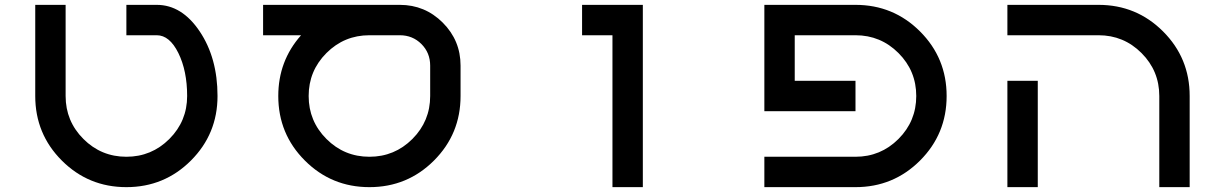

<svg xmlns="http://www.w3.org/2000/svg" viewBox="-20 -770 5040 790"><path d="M625 -625H500V-750H625Q728.5 -750 801.8 -640.6Q875 -531.2 875 -375Q875 -218.8 765.6 -109.4Q656.2 0 500 0Q343.8 0 234.4 -109.4Q125 -218.8 125 -375V-750H250V-375Q250 -271.5 323.2 -198.2Q396.5 -125 500 -125Q603.5 -125 676.8 -198.2Q750 -271.5 750 -375Q750 -478.5 713.9 -551.8Q677.7 -625 625 -625Z M1062.5 -625V-750H1625Q1728.5 -750 1801.8 -676.8Q1875 -603.5 1875 -500V-375Q1875 -218.8 1765.6 -109.4Q1656.2 0 1500 0Q1343.8 0 1234.4 -109.4Q1125 -218.8 1125 -375Q1125 -519.5 1218.8 -625ZM1750 -375V-500Q1750 -552.7 1713.9 -588.9Q1677.7 -625 1625 -625H1500Q1396.5 -625 1323.2 -551.8Q1250 -478.5 1250 -375Q1250 -271.5 1323.2 -198.2Q1396.5 -125 1500 -125Q1603.5 -125 1676.8 -198.2Q1750 -271.5 1750 -375Z M2500 -625H2375V-750H2625V0H2500Z M3500 0H3125V-125H3500Q3603.5 -125 3676.8 -198.2Q3750 -271.5 3750 -375Q3750 -478.5 3676.8 -551.8Q3603.5 -625 3500 -625H3250V-437.5H3500V-312.5H3125V-750H3500Q3656.2 -750 3765.6 -640.6Q3875 -531.2 3875 -375Q3875 -218.8 3765.6 -109.4Q3656.2 0 3500 0Z M4250 0H4125V-437.5H4250ZM4500 -625H4125V-750H4500Q4656.2 -750 4765.6 -640.6Q4875 -531.2 4875 -375V0H4750V-375Q4750 -478.5 4676.8 -551.8Q4603.5 -625 4500 -625Z"/></svg>

Font: Xanmono
Style: Regular
Weight: 400
Designer: GGBotNet
Foundry: GGBotNet
Version: 1.00